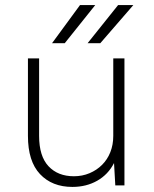

<svg xmlns="http://www.w3.org/2000/svg" viewBox="-20 -730 605 756"><path d="M265 6Q185 6 137.5 -44.5Q90 -95 90 -195V-500H134V-195Q134 -115 171 -75.5Q208 -36 271 -36Q304 -36 332.5 -48Q361 -60 382 -81Q403 -102 414.5 -131Q426 -160 426 -195V-500H470V0H434L429 -88Q406 -43 363 -18.5Q320 6 265 6ZM295 -710H355L235 -560H185ZM445 -710H505L375 -560H325Z"/></svg>

Font: PT Root UI Web Light
Style: Regular
Weight: 300
Designer: Vitaly Kuzmin
Foundry: ParaType Ltd.
Version: Version 1.000W